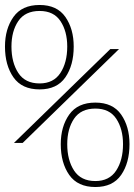

<svg xmlns="http://www.w3.org/2000/svg" viewBox="-20 -742 540 771"><path d="M139 -383Q68 -383 34 -431.5Q0 -480 0 -555Q0 -626 34 -674Q68 -722 139 -722Q209 -722 242.5 -674Q276 -626 276 -555Q276 -480 242.5 -431.5Q209 -383 139 -383ZM139 -407Q195 -407 222.5 -449Q250 -491 250 -555Q250 -616 223 -657Q196 -698 139 -698Q81 -698 53.5 -657.5Q26 -617 26 -555Q26 -491 53.5 -449Q81 -407 139 -407ZM36 -168 423 -545H458L71 -168ZM363 9Q292 9 258 -39.5Q224 -88 224 -163Q224 -234 258 -282Q292 -330 363 -330Q433 -330 466.5 -282Q500 -234 500 -163Q500 -88 466.5 -39.5Q433 9 363 9ZM363 -15Q419 -15 446.5 -57Q474 -99 474 -163Q474 -224 447 -265Q420 -306 363 -306Q305 -306 277.5 -265.5Q250 -225 250 -163Q250 -99 277.5 -57Q305 -15 363 -15Z"/></svg>

Font: Noto Sans Mono ExtraCondensed Thin
Style: Regular
Weight: 100
Width: 2
Designer: Monotype Design Team
Foundry: Monotype Imaging Inc.
Version: Version 2.014; ttfautohint (v1.8.4.7-5d5b)